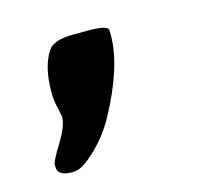

<svg xmlns="http://www.w3.org/2000/svg" viewBox="-52 -175 372 356"><g transform="rotate(-15 134.0 3.0)"><path d="M19.5 108.4V104Q19.5 97.7 37.6 68.4Q55.7 39.1 55.7 21.5L55.2 19.5L49.8 -6.8Q48.8 -12.7 48.8 -15.1L48.3 -21.5V-27.8Q48.3 -75.2 65.9 -103Q76.7 -120.1 115.7 -120.1H145Q182.1 -120.1 182.1 -109.9V-100.6Q182.1 -41.5 136.7 43Q115.2 83 80.1 111.8Q63 126 49.3 126H46.4Q19.5 126 19.5 108.4Z"/></g></svg>

Font: Averia Sans Libre
Style: Bold Italic
Weight: 700
Italic angle: -6.90001°
Version: Version 1.002